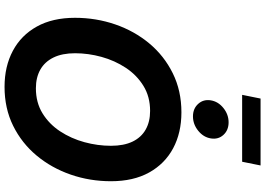

<svg xmlns="http://www.w3.org/2000/svg" viewBox="-175 -937 1121 811"><g transform="rotate(90 385.5 -531.5)"><path d="M346.8 9.8Q260.4 9.8 194.6 -25.3Q128.9 -60.3 92.1 -126.7Q55.2 -193.2 55.2 -287.7Q55.2 -376.7 83.1 -457.8Q111 -538.8 163.5 -601.7Q216 -664.6 289.7 -700.9Q363.3 -737.3 454.6 -737.3Q540.8 -737.3 606.2 -702.4Q671.6 -667.5 708.6 -601Q745.5 -534.6 745.5 -439.8Q745.5 -350.5 717.5 -269.6Q689.5 -188.7 637.1 -125.7Q584.7 -62.8 511.3 -26.5Q437.9 9.8 346.8 9.8ZM352.9 -122.6Q413.1 -122.6 458.6 -150.5Q504.1 -178.5 534.7 -225Q565.3 -271.6 580.6 -327.7Q595.8 -383.7 595.8 -439.7Q595.8 -494.1 578.1 -530.9Q560.4 -567.6 527.3 -586.3Q494.3 -605 448.6 -605Q388.4 -605 342.8 -576.9Q297.1 -548.8 266.4 -502.3Q235.7 -455.7 220.3 -399.9Q204.9 -344 204.9 -288Q204.9 -233.9 222.9 -197Q240.9 -160.1 274 -141.4Q307.2 -122.6 352.9 -122.6ZM471.6 -786.1Q438.6 -786.1 418.7 -808.2Q398.8 -830.3 403.8 -861.3Q409 -892.9 436.3 -914.7Q463.6 -936.6 496.7 -936.6Q530 -936.6 549.9 -914.7Q569.8 -892.9 564.6 -861.3Q559.6 -830.3 532.3 -808.2Q504.9 -786.1 471.6 -786.1ZM678.9 -1071.6 663.2 -993.8H380.6L396.3 -1071.6Z"/></g></svg>

Font: Inter
Style: Italic
Weight: 400
Italic angle: -9.3988°
Designer: Rasmus Andersson
Foundry: rsms
Version: Version 4.001;git-66647c0bb